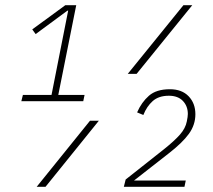

<svg xmlns="http://www.w3.org/2000/svg" viewBox="-20 -718 817 738"><path d="M62 -329 68 -353H178L242 -677H239L117 -587L104 -605L231 -698H273L204 -353H305L300 -329ZM685 -698H719L505 -434H471ZM326 -254H360L155 0H121ZM689 0H456L463 -28L611 -145Q651 -177 672 -201Q693 -225 698 -251Q702 -270 702 -280Q702 -310 683 -330Q664 -350 629 -350Q590 -350 567 -329.5Q544 -309 531 -276L507 -286Q524 -325 552.5 -350Q581 -375 633 -375Q679 -375 705 -348Q731 -321 731 -279Q731 -238 706 -203.5Q681 -169 628 -128L495 -24H694Z"/></svg>

Font: IBM Plex Sans Condensed ExtraLight
Style: Italic
Weight: 200
Width: 3
Italic angle: -11°
Designer: Mike Abbink, Paul van der Laan, Pieter van Rosmalen
Foundry: Bold Monday
Version: Version 1.3